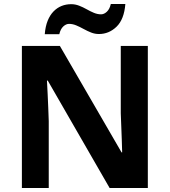

<svg xmlns="http://www.w3.org/2000/svg" viewBox="-20 -945 853 965"><path d="M723 0H531L220 -540H216Q218 -506 219.5 -472Q221 -438 222.5 -404Q224 -370 225 -336V0H90V-714H281L591 -179H594Q593 -212 592 -245Q591 -278 589.5 -310.5Q588 -343 587 -376V-714H723ZM205 -773Q208 -812 219.5 -840.5Q231 -869 249 -887.5Q267 -906 289.5 -915Q312 -924 338 -924Q358 -924 377.5 -916.5Q397 -909 415.5 -898.5Q434 -888 452 -880.5Q470 -873 488 -873Q503 -873 517 -886Q531 -899 537 -925H610Q604 -848 566 -811Q528 -774 477 -774Q457 -774 438 -781.5Q419 -789 400 -799.5Q381 -810 363 -817.5Q345 -825 327 -825Q312 -825 298 -812Q284 -799 278 -773Z"/></svg>

Font: Noto Sans Hebrew
Style: Bold
Weight: 700
Designer: Monotype Design Team
Foundry: Monotype Imaging Inc.
Version: Version 2.003